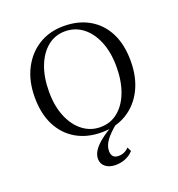

<svg xmlns="http://www.w3.org/2000/svg" viewBox="-139 -696 934 1009"><g transform="rotate(-20 328.0 -192.0)"><path d="M327.4 11.3Q246 11.3 185.5 -23.8Q125 -58.9 91.5 -124.2Q58.1 -189.5 58.1 -281.5Q58.1 -371.8 92.7 -439.5Q127.4 -507.3 187.9 -544.8Q248.4 -582.3 328.2 -582.3Q409.7 -582.3 470.6 -547.2Q531.5 -512.1 564.5 -447.2Q597.6 -382.3 597.6 -289.5Q597.6 -199.2 563.7 -131.5Q529.8 -63.7 469 -26.2Q408.1 11.3 327.4 11.3ZM329.8 -16.9Q387.1 -16.9 429 -51.2Q471 -85.5 494 -146.4Q516.9 -207.3 516.9 -287.1Q516.9 -368.5 491.9 -428.6Q466.9 -488.7 423.8 -521.4Q380.6 -554 325.8 -554Q269.4 -554 227.4 -519.8Q185.5 -485.5 162.1 -425Q138.7 -364.5 138.7 -283.9Q138.7 -202.4 164.1 -142.3Q189.5 -82.3 232.7 -49.6Q275.8 -16.9 329.8 -16.9ZM337.9 197.6Q302.4 197.6 281 180.6Q259.7 163.7 259.7 135.5Q259.7 112.9 274.2 90.3Q288.7 67.7 319 43.5Q349.2 19.4 396.8 -7.3H416.1Q371.8 27.4 350 57.3Q328.2 87.1 328.2 116.1Q328.2 158.1 367.7 158.1Q401.6 158.1 425.8 132.3L437.1 155.6Q419.4 175.8 393.1 186.7Q366.9 197.6 337.9 197.6Z"/></g></svg>

Font: Playfair 5pt SemiExpanded Light Light
Style: Regular
Weight: 300
Version: Version 2.203